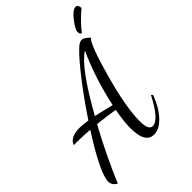

<svg xmlns="http://www.w3.org/2000/svg" viewBox="-296 -1012 1217 1217"><g transform="rotate(-45 312.5 -404.0)"><path d="M-17 35Q-17 -40 135 -278Q74 -283 27 -283H-8Q11 -335 96 -335Q122 -335 168 -328Q245 -444 324.5 -546.5Q404 -649 450 -692Q479 -720 498 -720Q519 -720 551 -688Q518 -662 456.5 -439.5Q395 -217 395 -94Q395 -14 432 -14Q487 -14 563 -162L573 -152Q542 -70 495.5 -20Q449 30 400 30Q322 30 322 -104Q322 -168 339 -253Q275 -263 191 -273Q93 -93 17 87Q-17 68 -17 35ZM217 -319 290 -302Q337 -291 346 -288Q388 -485 466 -657Q375 -601 217 -319ZM516 -774Q516 -795 554.5 -845Q593 -895 620 -895Q639 -895 642 -864Q568 -800 530 -748Q516 -755 516 -774Z"/></g></svg>

Font: DancingScriptRegular
Style: Regular
Weight: 400
Designer: Pablo Impallari
Foundry: Pablo Impallari. www.impallari.com
Version: Version 1.002